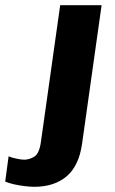

<svg xmlns="http://www.w3.org/2000/svg" viewBox="-137 -531 441 737"><path d="M-5 186Q-21 186 -42 183.5Q-63 181 -83 176.5Q-103 172 -117 166L-104 69Q-93 74 -74 78Q-55 82 -44 82Q-24 82 -5 70Q14 58 20 14L94 -511H253L178 21Q166 106 118.5 146Q71 186 -5 186Z"/></svg>

Font: Chivo Medium
Style: Bold Italic
Weight: 700
Italic angle: -8.05°
Version: Version 2.002